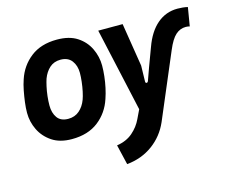

<svg xmlns="http://www.w3.org/2000/svg" viewBox="-103 -661 1208 1019"><g transform="rotate(-15 501.5 -151.5)"><path d="M476 216 450 106Q503 98 537.5 68Q572 38 590 -1L613 -49L511 -508H645L683 -270L681 -183Q681 -174 687.5 -174Q694 -174 697 -183L721 -250L759 -352Q787 -430 835 -471Q883 -512 947 -512Q962 -512 976 -510.5Q990 -509 1003 -506L986 -404Q976 -407 964 -407Q933 -407 908.5 -385Q884 -363 861 -308L710 48Q679 119 618 163.5Q557 208 476 216ZM228 12Q162 12 119 -17Q76 -46 54.5 -90.5Q33 -135 33 -184Q33 -211 37 -242Q41 -273 47 -304Q53 -335 62 -361Q85 -431 141.5 -475Q198 -519 286 -519Q354 -519 397 -491Q440 -463 461.5 -418Q483 -373 483 -324Q483 -297 479.5 -265.5Q476 -234 469.5 -204Q463 -174 454 -148Q431 -77 374 -32.5Q317 12 228 12ZM237 -97Q273 -97 298 -118.5Q323 -140 336 -175Q342 -191 347.5 -216.5Q353 -242 356 -269Q359 -296 359 -317Q359 -357 338.5 -384Q318 -411 277 -411Q241 -411 217 -389.5Q193 -368 180 -333Q175 -318 169.5 -293.5Q164 -269 161 -242Q158 -215 158 -191Q158 -150 177 -123.5Q196 -97 237 -97Z"/></g></svg>

Font: Finlandica SemiBold
Style: Italic
Weight: 600
Italic angle: -8°
Designer: Niklas Ekholm, Juho Hiilivirta, Jaakko Suomalainen
Foundry: Helsinki Type Studio
Version: Version 1.063